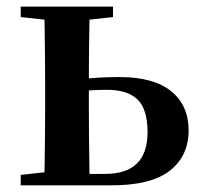

<svg xmlns="http://www.w3.org/2000/svg" viewBox="-20 -555 609 575"><path d="M248 -34.2H294.9Q421.9 -34.2 421.9 -159.2Q421.9 -227.5 392.1 -256.8Q362.3 -286.1 298.8 -286.1Q281.2 -286.1 246.1 -284.2V-235.4Q246.1 -147.5 248 -34.2ZM318.4 -503.9 248 -496.1Q246.1 -394.5 246.1 -320.3Q289.1 -324.2 337.9 -324.2Q440.4 -324.2 492.7 -281.7Q544.9 -239.3 544.9 -164.1Q544.9 -88.9 489.3 -44.4Q433.6 0 314.5 0H42V-31.2L113.3 -39.1Q115.2 -152.3 115.2 -235.4V-299.8Q115.2 -382.8 113.3 -496.1L42 -503.9V-535.2H318.4Z"/></svg>

Font: GenYoMin TW TTF Bold
Style: Regular
Weight: 700
Version: Version 1.300